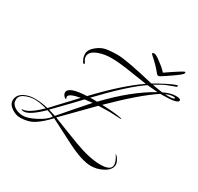

<svg xmlns="http://www.w3.org/2000/svg" viewBox="-197 -1024 1410 1369"><g transform="rotate(30 507.5 -339.5)"><path d="M312 -220Q312 -215 315 -209.5Q318 -204 317 -203Q307 -203 296.5 -215.5Q286 -228 286 -241Q286 -291 435 -297Q616 -488 754 -582Q645 -599 575.5 -609Q506 -619 451 -619Q396 -619 351 -603Q286 -580 286 -538Q286 -522 293.5 -510.5Q301 -499 302 -497Q304 -493 305 -492Q305 -485 298 -484L295 -485Q272 -516 272 -551Q272 -586 310 -617Q348 -648 387 -654.5Q426 -661 478 -661Q549 -661 788 -604Q823 -626 883 -656Q943 -686 959 -686Q961 -686 961 -684Q961 -676 951 -672Q921 -662 889 -649Q857 -636 801 -602Q840 -594 886 -588Q942 -615 983 -615Q1024 -615 1024 -600Q1024 -572 897 -572Q889 -572 880 -572Q756 -491 560 -297Q661 -294 720 -282Q727 -281 727 -278.5Q727 -276 721 -276L631 -280Q602 -280 540 -278Q484 -220 321 -55Q352 -43 425.5 -14Q499 15 540 30Q670 79 759 79Q848 79 848 32Q848 1 818 -42Q832 -36 845 -14Q858 8 858 25Q858 68 802 97Q756 121 707 121Q633 121 506 57L311 -43Q258 15 210.5 45Q163 75 96 75Q62 75 26.5 51Q-9 27 -9 -7Q-9 -53 39 -77Q76 -96 124 -96Q172 -96 233 -82L403 -264Q312 -248 312 -220ZM99 24Q83 24 77 16H82Q132 16 224 -74Q164 -90 125 -90Q86 -90 47 -72.5Q8 -55 8 -20.5Q8 14 39 33.5Q70 53 108.5 53Q147 53 209 21Q271 -11 297 -47Q278 -59 241 -69Q146 24 99 24ZM857 -573Q832 -574 769 -580Q649 -498 460 -298Q474 -299 488 -299L517 -298Q692 -482 857 -573ZM494 -275Q452 -271 432 -268Q382 -214 249 -78Q273 -71 307 -60Q362 -125 494 -275ZM820 -712Q942 -796 954 -796Q961 -796 958 -786Q956 -775 894 -732Q832 -689 815 -679.5Q798 -670 787 -685Q752 -730 692 -783Q685 -788 685 -794Q685 -800 699 -800Q713 -800 744.5 -777Q776 -754 788.5 -743Q801 -732 809.5 -723Q818 -714 820 -712ZM986 -598Q986 -602 966 -602Q946 -602 910 -587Q918 -586 928 -586H939Q986 -586 986 -598Z"/></g></svg>

Font: Ruthie
Style: Regular
Weight: 400
Designer: Robert E. Leuschke
Foundry: Robert E. Leuschke
Version: Version 1.003